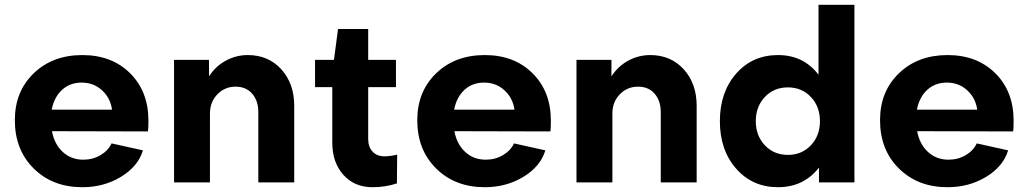

<svg xmlns="http://www.w3.org/2000/svg" viewBox="-20 -762 4296 802"><path d="M328 -95Q368 -95 400 -114Q432 -133 446 -163L577 -134Q557 -67 485.5 -23.5Q414 20 324 20Q200 20 121 -58Q42 -136 42 -260Q42 -380 121 -456Q200 -532 324 -532Q447 -532 523.5 -456Q600 -380 600 -258Q600 -224 598 -213L197 -214Q207 -160 242 -127.5Q277 -95 328 -95ZM196 -304H448Q441 -353 406 -385Q371 -417 321 -417Q272 -417 239 -386.5Q206 -356 196 -304Z M1015 -532Q1101 -532 1155 -472.5Q1209 -413 1209 -320V0H1059V-294Q1059 -341 1033.5 -370.5Q1008 -400 964 -400Q919 -400 888 -368Q857 -336 857 -288V0H707V-512H853V-443Q880 -485 923 -508.5Q966 -532 1015 -532Z M1368 -166V-398H1296V-512H1375L1392 -641H1518V-512H1634V-398H1518V-181Q1518 -148 1536.5 -128.5Q1555 -109 1586 -109Q1609 -109 1639 -116L1638 4Q1590 20 1536 20Q1460 20 1414 -32Q1368 -84 1368 -166Z M2009 -95Q2049 -95 2081 -114Q2113 -133 2127 -163L2258 -134Q2238 -67 2166.5 -23.5Q2095 20 2005 20Q1881 20 1802 -58Q1723 -136 1723 -260Q1723 -380 1802 -456Q1881 -532 2005 -532Q2128 -532 2204.5 -456Q2281 -380 2281 -258Q2281 -224 2279 -213L1878 -214Q1888 -160 1923 -127.5Q1958 -95 2009 -95ZM1877 -304H2129Q2122 -353 2087 -385Q2052 -417 2002 -417Q1953 -417 1920 -386.5Q1887 -356 1877 -304Z M2696 -532Q2782 -532 2836 -472.5Q2890 -413 2890 -320V0H2740V-294Q2740 -341 2714.5 -370.5Q2689 -400 2645 -400Q2600 -400 2569 -368Q2538 -336 2538 -288V0H2388V-512H2534V-443Q2561 -485 2604 -508.5Q2647 -532 2696 -532Z M3399 -450V-742H3549V0H3401V-62Q3337 20 3230 20Q3123 20 3055 -57.5Q2987 -135 2987 -256Q2987 -377 3055 -454.5Q3123 -532 3230 -532Q3336 -532 3399 -450ZM3137 -256Q3137 -195 3175 -155Q3213 -115 3271 -115Q3329 -115 3367 -155Q3405 -195 3405 -256Q3405 -317 3367 -357Q3329 -397 3271 -397Q3213 -397 3175 -357Q3137 -317 3137 -256Z M3942 -95Q3982 -95 4014 -114Q4046 -133 4060 -163L4191 -134Q4171 -67 4099.5 -23.5Q4028 20 3938 20Q3814 20 3735 -58Q3656 -136 3656 -260Q3656 -380 3735 -456Q3814 -532 3938 -532Q4061 -532 4137.5 -456Q4214 -380 4214 -258Q4214 -224 4212 -213L3811 -214Q3821 -160 3856 -127.5Q3891 -95 3942 -95ZM3810 -304H4062Q4055 -353 4020 -385Q3985 -417 3935 -417Q3886 -417 3853 -386.5Q3820 -356 3810 -304Z"/></svg>

Font: Metropolitano
Style: Bold
Weight: 700
Designer: Fonts by Alex Slobzheninov & Chris M. Simpson / Changes by Cristiano Sobral
Foundry: Fonts by Alex Slobzheninov & Chris M. Simpson / Changes by Cristiano Sobral
Version: Version 1.00;August 30, 2020;FontCreator 13.0.0.2681 64-bit